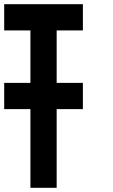

<svg xmlns="http://www.w3.org/2000/svg" viewBox="-20 -895 540 915"><path d="M0 -375V-500H125V-750H0V-875H375V-750H250V-500H375V-375H250V0H125V-375Z"/></svg>

Font: GalmuriMono7 Regular
Style: Regular
Weight: 400
Designer: Lee Minseo (quiple)
Version: Version 2.399;hotconv 1.1.1;makeotfexe 2.6.0 DEVELOPMENT